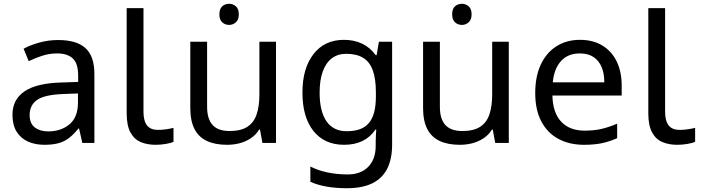

<svg xmlns="http://www.w3.org/2000/svg" viewBox="-20 -757 3712 1017"><path d="M288 -545Q386 -545 433 -502Q480 -459 480 -365V0H416L399 -76H395Q372 -47 347.5 -27.5Q323 -8 291.5 1Q260 10 215 10Q167 10 128.5 -7Q90 -24 68 -59.5Q46 -95 46 -149Q46 -229 109 -272.5Q172 -316 303 -320L394 -323V-355Q394 -422 365 -448Q336 -474 283 -474Q241 -474 203 -461.5Q165 -449 132 -433L105 -499Q140 -518 188 -531.5Q236 -545 288 -545ZM314 -259Q214 -255 175.5 -227Q137 -199 137 -148Q137 -103 164.5 -82Q192 -61 235 -61Q303 -61 348 -98.5Q393 -136 393 -214V-262Z M804 10Q760 10 725.5 -4.5Q691 -19 671 -55.5Q651 -92 651 -157V-714H740V-165Q740 -117 758.5 -93Q777 -69 817 -69Q839 -69 862.5 -72.5Q886 -76 899 -80V-6Q885 1 857.5 5.5Q830 10 804 10Z M1194 -737Q1214 -737 1229.5 -723.5Q1245 -710 1245 -681Q1245 -653 1229.5 -639Q1214 -625 1194 -625Q1172 -625 1157 -639Q1142 -653 1142 -681Q1142 -710 1157 -723.5Q1172 -737 1194 -737ZM1442 -536V0H1370L1357 -71H1353Q1336 -43 1309 -25Q1282 -7 1250 1.5Q1218 10 1183 10Q1119 10 1075.5 -10.5Q1032 -31 1010 -74Q988 -117 988 -185V-536H1077V-191Q1077 -127 1106 -95Q1135 -63 1196 -63Q1256 -63 1290.5 -85.5Q1325 -108 1339.5 -151.5Q1354 -195 1354 -257V-536Z M1802 -546Q1855 -546 1897.5 -526Q1940 -506 1970 -465H1975L1987 -536H2057V9Q2057 85 2031 136.5Q2005 188 1952 214Q1899 240 1817 240Q1759 240 1710.5 231.5Q1662 223 1624 206V125Q1662 145 1713 156Q1764 167 1822 167Q1891 167 1930.5 126.5Q1970 86 1970 16V-5Q1970 -17 1971 -39.5Q1972 -62 1973 -71H1969Q1941 -30 1899.5 -10Q1858 10 1803 10Q1699 10 1640.5 -63Q1582 -136 1582 -267Q1582 -395 1640.5 -470.5Q1699 -546 1802 -546ZM1814 -472Q1769 -472 1737.5 -448Q1706 -424 1689.5 -378Q1673 -332 1673 -266Q1673 -167 1709.5 -114.5Q1746 -62 1816 -62Q1857 -62 1886 -72.5Q1915 -83 1934 -105.5Q1953 -128 1962 -163Q1971 -198 1971 -246V-267Q1971 -340 1954.5 -385Q1938 -430 1903 -451Q1868 -472 1814 -472Z M2427 -737Q2447 -737 2462.5 -723.5Q2478 -710 2478 -681Q2478 -653 2462.5 -639Q2447 -625 2427 -625Q2405 -625 2390 -639Q2375 -653 2375 -681Q2375 -710 2390 -723.5Q2405 -737 2427 -737ZM2675 -536V0H2603L2590 -71H2586Q2569 -43 2542 -25Q2515 -7 2483 1.5Q2451 10 2416 10Q2352 10 2308.5 -10.5Q2265 -31 2243 -74Q2221 -117 2221 -185V-536H2310V-191Q2310 -127 2339 -95Q2368 -63 2429 -63Q2489 -63 2523.5 -85.5Q2558 -108 2572.5 -151.5Q2587 -195 2587 -257V-536Z M3052 -546Q3121 -546 3170.5 -516Q3220 -486 3246.5 -431.5Q3273 -377 3273 -304V-251H2906Q2908 -160 2952.5 -112.5Q2997 -65 3077 -65Q3128 -65 3167.5 -74.5Q3207 -84 3249 -102V-25Q3208 -7 3168 1.5Q3128 10 3073 10Q2997 10 2938.5 -21Q2880 -52 2847.5 -113.5Q2815 -175 2815 -264Q2815 -352 2844.5 -415Q2874 -478 2927.5 -512Q2981 -546 3052 -546ZM3051 -474Q2988 -474 2951.5 -433.5Q2915 -393 2908 -321H3181Q3181 -367 3167 -401Q3153 -435 3124.5 -454.5Q3096 -474 3051 -474Z M3567 10Q3523 10 3488.5 -4.5Q3454 -19 3434 -55.5Q3414 -92 3414 -157V-714H3503V-165Q3503 -117 3521.5 -93Q3540 -69 3580 -69Q3602 -69 3625.5 -72.5Q3649 -76 3662 -80V-6Q3648 1 3620.5 5.5Q3593 10 3567 10Z"/></svg>

Font: utelugu05
Style: Book
Weight: 400
Designer: Jelle Bosma - Monotype Design Team
Foundry: Monotype Imaging Inc.
Version: Version 2.003